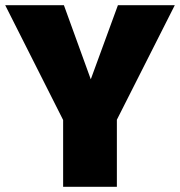

<svg xmlns="http://www.w3.org/2000/svg" viewBox="-35 -716 690 736"><path d="M635 -696 413 -257V0H207V-256L-15 -696H210L313 -412L417 -696Z"/></svg>

Font: Fira Sans Black
Style: Regular
Weight: 900
Designer: Carrois Corporate & Edenspiekermann AG
Foundry: Carrois Corporate GbR & Edenspiekermann AG
Version: Version 4.203